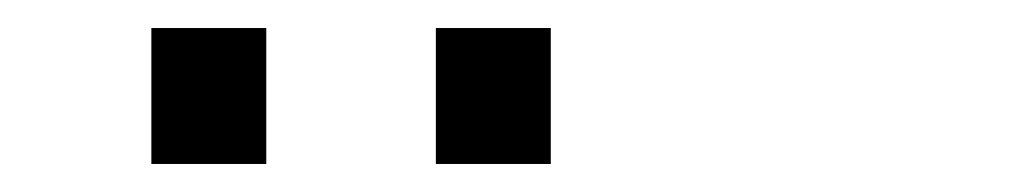

<svg xmlns="http://www.w3.org/2000/svg" viewBox="-20 -739 727 137"><path d="M88 -719H170V-622H88ZM291 -719H373V-622H291Z"/></svg>

Font: Panefresco 500wt
Style: Regular
Weight: 700
Foundry: Campivisivi & Chank Co
Version: Version 1.001